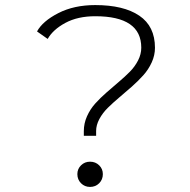

<svg xmlns="http://www.w3.org/2000/svg" viewBox="-20 -726 750 757"><path d="M310.5 -190.5V-209Q310.5 -239.5 323 -267.5Q335.5 -295.5 355.5 -317.8Q375.5 -340 399.8 -361.2Q424 -382.5 448 -402.8Q472 -423 492 -443.2Q512 -463.5 524.5 -488Q537 -512.5 537 -538Q537 -662 355.5 -662Q286.5 -662 237.8 -635.8Q189 -609.5 168 -572.5L126 -602Q148 -642.5 209.8 -674.2Q271.5 -706 355.5 -706Q467.5 -706 529.2 -664.2Q591 -622.5 591 -537.5Q591 -508 578.2 -480Q565.5 -452 545 -429.2Q524.5 -406.5 499.8 -384.5Q475 -362.5 450.2 -341.8Q425.5 -321 405 -300.8Q384.5 -280.5 371.8 -256.8Q359 -233 359 -209.5V-190.5ZM335 11Q314 11 299.5 -3.5Q285 -18 285 -39.5Q285 -60 299.5 -74.2Q314 -88.5 335 -88.5Q356.5 -88.5 371 -74.2Q385.5 -60 385.5 -39.5Q385.5 -18 371 -3.5Q356.5 11 335 11Z"/></svg>

Font: League Mono UltraLight
Style: Regular
Weight: 200
Width: 6
Designer: Tyler Finck
Foundry: The League of Moveable Type / Tyler Finck
Version: Version 2.210